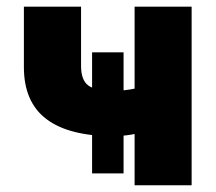

<svg xmlns="http://www.w3.org/2000/svg" viewBox="-20 -549 639 569"><path d="M316.4 -145.5Q184.6 -145.5 117.7 -196Q50.8 -246.6 50.8 -350.1V-529.3H220.2V-354Q220.2 -311.5 241.7 -295.7Q263.2 -279.8 316.4 -279.8Q348.6 -279.8 382.8 -287.1Q417 -294.4 458 -308.6V-173.8Q444.8 -167.5 419.7 -160.6Q394.5 -153.8 366.9 -149.7Q339.4 -145.5 316.4 -145.5ZM378.9 0V-529.3H547.9V0ZM252.9 -35.2V-394H346.2V-35.2Z"/></svg>

Font: Inter 24pt ExtraBold
Style: Regular
Weight: 800
Designer: Rasmus Andersson
Foundry: rsms
Version: Version 4.001;git-66647c0bb